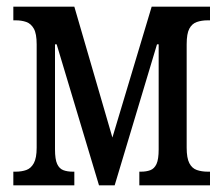

<svg xmlns="http://www.w3.org/2000/svg" viewBox="-20 -556 670 576"><path d="M20 0V-41H27Q45 -41 59 -46Q73 -51 81.5 -66.5Q90 -82 90 -113V-423Q90 -455 81.5 -470Q73 -485 59 -490Q45 -495 27 -495H20V-536H203L331 -96H303L435 -536H610V-495H603Q585 -495 570.5 -490Q556 -485 548 -470Q540 -455 540 -423V-113Q540 -82 548 -66.5Q556 -51 570.5 -46Q585 -41 603 -41H610V0H398V-41H403Q419 -41 431 -45.5Q443 -50 449.5 -64Q456 -78 456 -108V-423H451L324 0H277L150 -423H145V-108Q145 -78 151.5 -64Q158 -50 170 -45.5Q182 -41 198 -41H203V0Z"/></svg>

Font: Noto Serif ExtraCondensed
Style: Regular
Weight: 400
Width: 2
Designer: Monotype Design Team
Foundry: Monotype Imaging Inc.
Version: Version 2.013